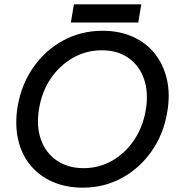

<svg xmlns="http://www.w3.org/2000/svg" viewBox="-20 -854 820 886"><path d="M362 12Q285 12 223 -15Q161 -42 120 -92Q79 -142 63.5 -210.5Q48 -279 61 -361Q79 -466 134.5 -544.5Q190 -623 272.5 -667.5Q355 -712 453 -712Q531 -712 592.5 -684.5Q654 -657 694 -607Q734 -557 750 -488.5Q766 -420 752 -338Q735 -235 679.5 -156Q624 -77 542 -32.5Q460 12 362 12ZM366 -78Q437 -78 497.5 -112.5Q558 -147 599 -208Q640 -269 653 -348Q666 -428 644.5 -489.5Q623 -551 573 -586.5Q523 -622 450 -622Q379 -622 317.5 -587.5Q256 -553 214.5 -492Q173 -431 160 -351Q147 -271 169 -209.5Q191 -148 242.5 -113Q294 -78 366 -78ZM307 -750 321 -834H632L618 -750Z"/></svg>

Font: Figtree Light Medium
Style: Italic
Weight: 500
Italic angle: -9.5°
Version: Version 2.000